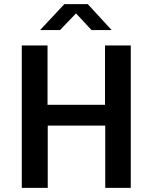

<svg xmlns="http://www.w3.org/2000/svg" viewBox="-20 -905 735 925"><path d="M85 0V-686H209V-400H486V-686H610V0H487V-300H210V0ZM173 -760 290 -885H403L518 -760H421L329 -859H364L269 -760Z"/></svg>

Font: Chivo Medium Medium
Style: Regular
Weight: 500
Version: Version 2.002